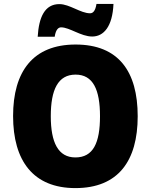

<svg xmlns="http://www.w3.org/2000/svg" viewBox="-20 -953 772 983"><path d="M173 -765H260C266 -805 281 -813 293 -813C336 -813 395 -766 452 -766C511 -766 556 -817 561 -933H474C468 -895 455 -885 441 -885C393 -885 336 -932 284 -932C209 -932 179 -865 173 -765ZM685 -358C685 -587 587 -725 367 -725C149 -725 47 -587 47 -359C47 -130 150 10 366 10C586 10 685 -130 685 -358ZM240 -358C240 -494 277 -571 367 -571C456 -571 492 -495 492 -358C492 -221 457 -147 366 -147C278 -147 240 -223 240 -358Z"/></svg>

Font: Noto Sans Arabic UI SmCn Bk
Style: Regular
Weight: 900
Width: 4
Designer: Monotype Design Team, Nadine Chahine and Nizar Qandah
Foundry: Monotype Imaging Inc.
Version: Version 2.010